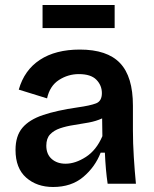

<svg xmlns="http://www.w3.org/2000/svg" viewBox="-20 -734 617 767"><path d="M192 13Q127 13 84.5 -24.5Q42 -62 42 -135Q42 -191 69.5 -223.5Q97 -256 152 -274.5Q207 -293 290 -305Q340 -312 363.5 -321Q387 -330 387 -362Q387 -393 365 -415.5Q343 -438 295 -438Q252 -438 215.5 -414.5Q179 -391 168 -341L55 -376Q77 -454 139.5 -495Q202 -536 299 -536Q408 -536 459.5 -482Q511 -428 511 -312V-214Q511 -163 514.5 -107Q518 -51 523 0H410Q402 -54 399 -124H382Q360 -67 312.5 -27Q265 13 192 13ZM242 -80Q281 -80 323 -107Q365 -134 389 -190L388 -261Q364 -250 334.5 -244.5Q305 -239 275 -234.5Q245 -230 220 -221.5Q195 -213 180 -197Q165 -181 165 -152Q165 -118 186.5 -99Q208 -80 242 -80ZM150 -622V-714H438V-622Z"/></svg>

Font: Bricolage Grotesque 12pt SemiBold
Style: Regular
Weight: 600
Designer: Mathieu Triay
Foundry: Atelier Triay
Version: Version 1.001; ttfautohint (v1.8.4.7-5d5b);gftools[0.9.33.de